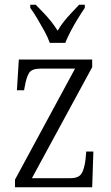

<svg xmlns="http://www.w3.org/2000/svg" viewBox="-20 -786 465 806"><path d="M43 0V-32L295 -498H151Q114 -498 102.5 -480.5Q91 -463 84 -423L81 -407H51L59 -536H367V-504L114 -38H275Q310 -38 322 -57Q334 -76 339 -116L342 -150H372L367 0ZM189 -606Q181 -629 166.5 -655.5Q152 -682 136.5 -708Q121 -734 107 -753V-766H130Q148 -748 164 -731Q180 -714 194.5 -696Q209 -678 222 -657Q234 -678 248.5 -696Q263 -714 279 -731Q295 -748 312 -766H336V-753Q323 -734 307 -708Q291 -682 277 -655.5Q263 -629 254 -606Z"/></svg>

Font: Noto Serif Ethiopic Condensed Light
Style: Regular
Weight: 300
Width: 3
Designer: Monotype Design Team
Foundry: Monotype Imaging Inc.
Version: Version 2.102